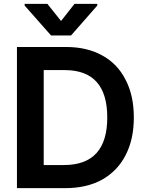

<svg xmlns="http://www.w3.org/2000/svg" viewBox="-20 -974 764 997"><path d="M68 -730H323Q432 -730 511 -686Q590 -643 632 -560Q675 -478 675 -364Q675 -250 632 -168Q591 -87 510 -41Q430 3 318 3H68ZM312 -117Q537 -117 537 -364Q537 -610 316 -610H207V-117ZM367 -954H485V-945L349 -790H245L108 -945V-954H226L297 -865Z"/></svg>

Font: Sinter Bold
Style: Regular
Weight: 700
Foundry: Adobe & rsms
Version: Version 1.000